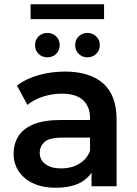

<svg xmlns="http://www.w3.org/2000/svg" viewBox="-20 -877 647 904"><path d="M411 0V-64Q363 7 243 7Q151 7 97.5 -38Q44 -83 44 -153Q44 -198 65.5 -234Q87 -270 136 -291Q185 -312 266 -312H404V-320Q404 -375 371 -405.5Q338 -436 271 -436Q226 -436 182.5 -422Q139 -408 109 -383L60 -474Q103 -507 162.5 -523.5Q222 -540 286 -540Q402 -540 465.5 -484.5Q529 -429 529 -313V0ZM404 -167V-229H275Q211 -229 189 -208Q167 -187 167 -158Q167 -124 194 -104Q221 -84 269 -84Q315 -84 351.5 -105Q388 -126 404 -167ZM203 -607Q179 -607 162 -623Q145 -639 145 -665Q145 -690 162 -706Q179 -722 203 -722Q227 -722 244 -706Q261 -690 261 -665Q261 -639 244 -623Q227 -607 203 -607ZM392 -607Q368 -607 351 -623Q334 -639 334 -665Q334 -690 351 -706Q368 -722 392 -722Q415 -722 432.5 -706Q450 -690 450 -665Q450 -639 432.5 -623Q415 -607 392 -607ZM124 -787V-857H470V-787Z"/></svg>

Font: Montserrat SemiBold
Style: Regular
Weight: 600
Designer: Julieta Ulanovsky
Foundry: Julieta Ulanovsky
Version: Version 9.000; ttfautohint (v1.8.4.7-5d5b)